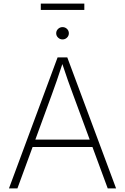

<svg xmlns="http://www.w3.org/2000/svg" viewBox="-20 -1046 695 1066"><path d="M29.8 0 299.8 -727.5H353.5L624.5 0H578.1L493.2 -230H161.1L76.7 0ZM176.3 -271H478L385.3 -522Q372.1 -557.1 357.4 -598.6Q342.8 -640.1 326.2 -690.4Q310.1 -640.1 295.4 -598.6Q280.8 -557.1 268.1 -522ZM448.2 -1025.9V-990.7H206.5V-1025.9ZM327.1 -827.1Q313 -827.1 302.5 -837.2Q292 -847.2 292 -861.3Q292 -875.5 302.5 -885.5Q313 -895.5 327.1 -895.5Q341.8 -895.5 352.1 -885.5Q362.3 -875.5 362.3 -861.3Q362.3 -847.2 352.1 -837.2Q341.8 -827.1 327.1 -827.1Z"/></svg>

Font: Inter Extra Light
Style: Regular
Weight: 200
Designer: Rasmus Andersson
Foundry: rsms
Version: Version 4.000;git-3c8e0fc